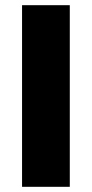

<svg xmlns="http://www.w3.org/2000/svg" viewBox="-20 -720 354 740"><path d="M65 0V-700H249V0Z"/></svg>

Font: Georama SemiExpanded
Style: Bold
Weight: 700
Width: 6
Designer: Jean-Baptiste Levee
Foundry: Production Type
Version: Version 1.001